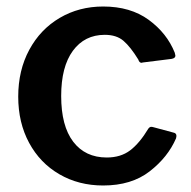

<svg xmlns="http://www.w3.org/2000/svg" viewBox="-20 -560 588 590"><path d="M517 -398 519 -389Q519 -381 507 -379L419 -368L415 -367Q408 -367 405 -377Q381 -416 359.5 -434.5Q338 -453 302 -453Q240 -453 204 -404Q168 -355 168 -265Q168 -173 205 -124.5Q242 -76 308 -76Q351 -76 380 -98Q409 -120 436 -165Q439 -169 442.5 -170Q446 -171 452 -169L515 -152Q525 -149 521 -135Q496 -77 440 -33.5Q384 10 297 10Q222 10 162.5 -24.5Q103 -59 69.5 -121Q36 -183 36 -263Q36 -344 70 -407Q104 -470 163.5 -505Q223 -540 297 -540Q381 -540 437 -499Q493 -458 517 -398Z"/></svg>

Font: n
Style: Regular
Weight: 600
Designer: Pablo Impallari, Rodrigo Fuenzalida
Foundry: Impallari Type
Version: Version 1.002; ttfautohint (v1.5)